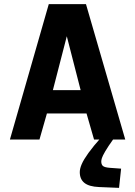

<svg xmlns="http://www.w3.org/2000/svg" viewBox="-20 -675 654 929"><path d="M176 -126 204 -239H391L421 -126ZM171 0H28L216 -655H327L317 -553L223 -189H225ZM586 0H435L382 -184L384 -185L290 -551L293 -655H396ZM366 158Q366 141 375.5 119Q385 97 408 65Q431 33 472 -13L532 -7Q502 35 489 57.5Q476 80 473 90Q470 100 470 106Q470 121 478 128Q486 135 511 137L566 141L556 234L459 230Q411 228 388.5 210Q366 192 366 158Z"/></svg>

Font: Intel One Mono Light
Style: Regular
Weight: 300
Monospace: yes
Designer: Fred Shallcrass
Foundry: Frere-Jones Type LLC
Version: Version 1.004